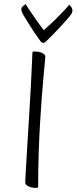

<svg xmlns="http://www.w3.org/2000/svg" viewBox="-20 -903 373 936"><path d="M156 13Q147 13 138 11.5Q129 10 121 6.5Q113 3 108 -2Q103 -7 103 -14Q103 -17 104.5 -46.5Q106 -76 109 -125Q112 -174 115.5 -233.5Q119 -293 123 -355.5Q127 -418 130 -475.5Q133 -533 135 -577.5Q137 -622 138 -645Q138 -649 139.5 -650.5Q141 -652 148 -652Q157 -652 166 -650.5Q175 -649 183 -646Q191 -643 196 -638Q201 -633 201 -626Q201 -623 198.5 -597Q196 -571 192 -527.5Q188 -484 183.5 -426Q179 -368 175 -298.5Q171 -229 168.5 -152.5Q166 -76 166 5Q166 9 164 11Q162 13 156 13ZM191 -694Q189 -694 185.5 -695Q182 -696 179 -700Q164 -720 148.5 -743Q133 -766 119 -789Q105 -812 94 -830Q90 -836 87 -844Q84 -852 84 -859Q84 -867 94 -874.5Q104 -882 105 -883Q106 -881 120.5 -858.5Q135 -836 155.5 -807Q176 -778 193 -756Q222 -780 250 -808Q278 -836 297.5 -857Q317 -878 318 -880Q320 -878 326.5 -870Q333 -862 333 -851Q333 -847 331.5 -843Q330 -839 328 -835Q323 -827 306 -807.5Q289 -788 267.5 -765Q246 -742 228 -724Q210 -706 203 -700Q199 -696 196.5 -695Q194 -694 191 -694Z"/></svg>

Font: Briem Hand Thin
Style: Regular
Weight: 100
Designer: Gunnlaugur SE Briem, Eben Sorkin
Foundry: Sorkin Type Co.
Version: Version 1.003